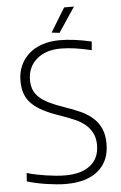

<svg xmlns="http://www.w3.org/2000/svg" viewBox="-62 -970 645 1024"><g transform="rotate(-5 261.0 -457.5)"><path d="M249 12Q226 12 200 9.5Q174 7 146.5 3Q119 -1 92 -7Q65 -13 42 -20L45 -65Q67 -58 93.5 -52.5Q120 -47 147 -43Q174 -39 200 -36.5Q226 -34 249 -34Q336 -34 384 -72Q432 -110 432 -181Q432 -217 419 -243.5Q406 -270 383 -290Q360 -310 326.5 -324.5Q293 -339 253 -353Q199 -371 161.5 -390.5Q124 -410 100 -434Q76 -458 65.5 -488Q55 -518 55 -557Q55 -602 71.5 -638.5Q88 -675 117.5 -701Q147 -727 189 -741Q231 -755 282 -755Q320 -755 362 -749.5Q404 -744 452 -733L448 -687Q354 -710 284 -710Q203 -710 154.5 -668Q106 -626 106 -557Q106 -528 115 -505Q124 -482 144 -463.5Q164 -445 196.5 -429Q229 -413 276 -397Q323 -381 361.5 -363.5Q400 -346 427 -321.5Q454 -297 468.5 -263.5Q483 -230 483 -183Q483 -90 422 -39Q361 12 249 12ZM243 -799 321 -927H374L285 -794Z"/></g></svg>

Font: Encode Sans Narrow
Style: ExtraLight
Weight: 200
Designer: Pablo Impallari, Andres Torresi
Foundry: Pablo Impallari, Andres Torresi
Version: Version 1.000; ttfautohint (v1.00) -l 8 -r 50 -G 200 -x 14 -